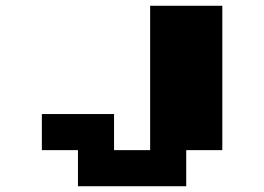

<svg xmlns="http://www.w3.org/2000/svg" viewBox="-20 -645 915 665"><path d="M250 0V-125H125V-250H375V-125H500V-625H750V-125H625V0Z"/></svg>

Font: Silkscreen
Style: Bold
Weight: 700
Designer: Jason Kottke
Foundry: Jason Kottke
Version: Version 1.001; ttfautohint (v1.8.4.7-5d5b)